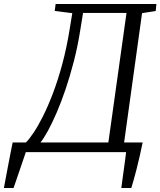

<svg xmlns="http://www.w3.org/2000/svg" viewBox="-76 -763 805 963"><path d="M-56.5 180Q-52 155 -46.2 125.2Q-40.5 95.5 -34.8 64.8Q-29 34 -23.2 4.8Q-17.5 -24.5 -12.5 -48.5H54Q70 -64 92.2 -97Q114.5 -130 139.5 -179.8Q164.5 -229.5 189.5 -295Q214.5 -360.5 236.5 -442Q258.5 -523.5 274 -620L286.5 -697L198.5 -708L203 -743H708.5L705 -708L636.5 -697L546.5 -48.5H639.5Q632.5 -13 624.2 22.5Q616 58 608 89.2Q600 120.5 593.2 144Q586.5 167.5 582.5 180H532.5Q535.5 157.5 538.5 134.8Q541.5 112 544.8 89Q548 66 551 43.8Q554 21.5 556.5 0H53.5Q49.5 12 41 36.8Q32.5 61.5 22.8 90.2Q13 119 4.5 143.8Q-4 168.5 -8 180ZM127 -48.5H467.5L558.5 -698H340.5L327 -614.5Q314 -531.5 294.5 -456Q275 -380.5 252.8 -315Q230.5 -249.5 207.5 -196.5Q184.5 -143.5 163.8 -105.8Q143 -68 127 -48.5Z"/></svg>

Font: Merriweather 48pt Light
Style: Italic
Weight: 300
Italic angle: -7.8°
Version: Version 2.101